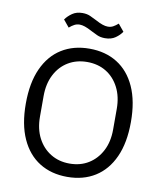

<svg xmlns="http://www.w3.org/2000/svg" viewBox="-97 -976 902 1065"><g transform="rotate(10 354.0 -443.0)"><path d="M354 12Q264 12 197.5 -29.5Q131 -71 94.5 -151.5Q58 -232 58 -349Q58 -466 94.5 -546.5Q131 -627 197.5 -668.5Q264 -710 354 -710Q444 -710 510.5 -668.5Q577 -627 613.5 -546.5Q650 -466 650 -349Q650 -232 613.5 -151.5Q577 -71 510.5 -29.5Q444 12 354 12ZM354 -63Q415 -63 461 -91.5Q507 -120 533.5 -171Q560 -222 560 -291V-407Q560 -476 533.5 -527.5Q507 -579 461 -607Q415 -635 354 -635Q294 -635 247.5 -607Q201 -579 174.5 -527.5Q148 -476 148 -407V-291Q148 -222 174.5 -171Q201 -120 247.5 -91.5Q294 -63 354 -63ZM427 -782Q401 -782 382 -791Q363 -800 347 -808Q323 -821 306.5 -826.5Q290 -832 277 -832Q261 -832 247.5 -825Q234 -818 219 -805L186 -845Q200 -865 223.5 -881.5Q247 -898 281 -898Q307 -898 326 -889Q345 -880 361 -872Q385 -859 401.5 -853.5Q418 -848 431 -848Q448 -848 461 -855Q474 -862 489 -875L522 -835Q509 -815 485.5 -798.5Q462 -782 427 -782Z"/></g></svg>

Font: IBM Plex Sans
Style: Regular
Weight: 400
Designer: Mike Abbink, Paul van der Laan, Pieter van Rosmalen
Foundry: Bold Monday
Version: Version 3.201